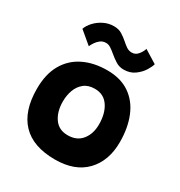

<svg xmlns="http://www.w3.org/2000/svg" viewBox="-178 -872 942 1006"><g transform="rotate(30 293.0 -369.0)"><path d="M300 11Q167.5 11 100.5 -59.2Q33.5 -129.5 33.5 -263.5Q33.5 -352.5 67.8 -412Q102 -471.5 163.5 -501.5Q225 -531.5 305.5 -531.5Q387 -531.5 441.5 -494Q496 -456.5 523 -390.2Q550 -324 550 -238Q550 -124.5 485 -56.8Q420 11 300 11ZM294.5 -132.5Q349.5 -132.5 379.2 -169.5Q409 -206.5 409 -263.5Q409 -330.5 380.2 -372.8Q351.5 -415 297.5 -415Q258 -415 233 -395Q208 -375 196.2 -342.8Q184.5 -310.5 184.5 -274Q184.5 -212.5 212.5 -172.5Q240.5 -132.5 294.5 -132.5ZM83 -654.5Q91 -677.5 111 -699Q131 -720.5 159.5 -734.8Q188 -749 220.5 -749Q249.5 -749 269.8 -736.2Q290 -723.5 307 -708.5Q321.5 -695.5 336 -685.5Q350.5 -675.5 368.5 -675.5Q390.5 -675.5 405 -692.8Q419.5 -710 426.5 -731L504 -683Q500.5 -667.5 485 -642.2Q469.5 -617 442 -597Q414.5 -577 376 -577Q349 -577 327.2 -591Q305.5 -605 287 -620.5Q272 -633.5 257.5 -643Q243 -652.5 228.5 -652.5Q208.5 -652.5 194.5 -641.8Q180.5 -631 171.2 -616.8Q162 -602.5 157.5 -592Z"/></g></svg>

Font: Grandstander
Style: Bold
Weight: 700
Designer: Tyler Finck
Foundry: Etcetera Type Co
Version: Version 1.200; ttfautohint (v1.8.3)